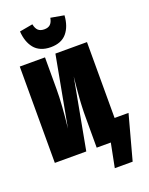

<svg xmlns="http://www.w3.org/2000/svg" viewBox="-197 -1033 1008 1303"><g transform="rotate(-20 307.0 -381.5)"><path d="M272 -747.1Q232.4 -747.1 202.1 -760Q171.9 -772.9 153.1 -796.4Q134.3 -819.8 123.8 -850.3Q113.3 -880.9 110.8 -918.9L206.1 -936Q212.4 -904.3 228 -890.1Q243.7 -876 272 -876Q299.3 -876 314.7 -890.1Q330.1 -904.3 335.9 -936L432.1 -918.9Q426.8 -839.8 387.7 -793.5Q348.6 -747.1 272 -747.1ZM513.2 -147.9H613.8L526.9 172.9H397.9L432.1 0H330.1V-222.2Q330.1 -239.7 330.3 -256.8Q330.6 -273.9 331.5 -292.5Q332.5 -311 333 -324.2Q333.5 -337.4 335.2 -357.7Q336.9 -377.9 337.6 -387.7Q338.4 -397.5 340.3 -419.7Q342.3 -441.9 343 -448.5Q343.8 -455.1 346.2 -479.2Q348.6 -503.4 349.1 -507.8L254.9 0H27.8V-695.8H210V-465.8Q210 -355.5 190.9 -188L285.2 -695.8H513.2Z"/></g></svg>

Font: Fira Sans Compressed Heavy
Style: Regular
Weight: 900
Width: 1
Designer: Carrois Corporate & Edenspiekermann AG
Foundry: Carrois Corporate GbR & Edenspiekermann AG
Version: Version 4.203;PS 004.203;hotconv 1.0.88;makeotf.lib2.5.64775